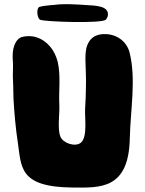

<svg xmlns="http://www.w3.org/2000/svg" viewBox="-20 -881 683 902"><path d="M478.5 -835.9 477.5 -836.9C454.1 -859.4 384.8 -855.5 352.5 -859.4C320.3 -861.3 290 -862.3 256.8 -860.4C226.6 -856.4 193.4 -856.4 165 -848.6C149.4 -841.8 154.3 -793.9 168.9 -788.1C193.4 -778.3 463.9 -769.5 477.5 -789.1C491.2 -804.7 489.3 -825.2 478.5 -835.9ZM479.5 -720.7C429.7 -723.6 397.5 -701.2 385.7 -655.3C380.9 -631.8 380.9 -608.4 381.8 -585C382.8 -548.8 384.8 -512.7 383.8 -475.6C383.8 -440.4 381.8 -406.2 379.9 -371.1C377 -332 392.6 -239.3 360.4 -210.9C333 -188.5 275.4 -209 263.7 -239.3C249 -276.4 260.7 -347.7 258.8 -385.7C254.9 -455.1 266.6 -523.4 251 -590.8C237.3 -644.5 203.1 -689.5 150.4 -706.1C129.9 -712.9 102.5 -712.9 82 -707C60.5 -700.2 47.9 -674.8 43 -653.3C38.1 -630.9 39.1 -607.4 41 -584C42 -557.6 39.1 -531.2 41 -504.9C43 -472.7 42 -440.4 43.9 -408.2C47.9 -342.8 53.7 -277.3 63.5 -212.9C81.1 -98.6 66.4 -2 321.3 0C450.2 1 585 9.8 589.8 -231.4C592.8 -365.2 620.1 -508.8 588.9 -633.8C576.2 -683.6 533.2 -717.8 479.5 -720.7Z"/></svg>

Font: Day Care
Style: Regular
Weight: 400
Designer: Noponies
Version: Version 1.000;PS 001.000;hotconv 1.0.88;makeotf.lib2.5.64775